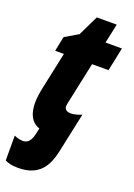

<svg xmlns="http://www.w3.org/2000/svg" viewBox="-172 -728 719 1032"><g transform="rotate(20 187.5 -211.5)"><path d="M72 241C193 241 233 169 252 79L300 -146C275 -135 249 -131 239 -131C219 -131 202 -139 202 -159C202 -166 204 -176 206 -184L256 -419H350L378 -553H284L308 -664H194L138 -548L62 -503L45 -419H95L50 -208C42 -170 39 -144 39 -119C39 -61 58 -14 108 3L104 21C98 52 88 96 47 96C36 96 16 93 -3 84V226C16 234 31 241 72 241Z"/></g></svg>

Font: Noto Sans UI Condensed Black
Style: Italic
Weight: 900
Width: 3
Italic angle: -192°
Designer: Monotype Design Team
Foundry: Monotype Imaging Inc.
Version: Version 1.901